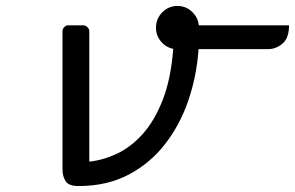

<svg xmlns="http://www.w3.org/2000/svg" viewBox="-20 -625 991 645"><path d="M504 -532Q504 -562 525 -583.5Q546 -605 576 -605Q604 -605 624.5 -586Q645 -567 648 -540H951Q951 -497 929 -478.5Q907 -460 881 -460H647Q641 -371 613 -288.5Q585 -206 534.5 -141Q484 -76 411.5 -38Q339 0 244 0Q210 0 200 -17Q190 -34 190 -54V-520Q190 -528 196 -534Q202 -540 210 -540H259Q267 -540 273.5 -534Q280 -528 280 -520V-82Q327 -87 373.5 -109Q420 -131 459.5 -175Q499 -219 526.5 -289Q554 -359 562 -461Q537 -466 520.5 -486Q504 -506 504 -532Z"/></svg>

Font: Warnes
Style: Regular
Weight: 400
Designer: Eduardo Rodriguez Tunni
Foundry: Eduardo Rodriguez Tunni
Version: Version 1.002; ttfautohint (v1.8.4.7-5d5b);gftools[0.9.23]